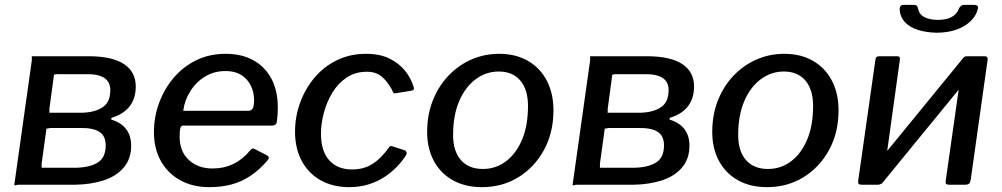

<svg xmlns="http://www.w3.org/2000/svg" viewBox="-20 -762 4135 792"><path d="M39 0 111 -511Q112 -520 111 -525Q110 -530 113 -530H351Q445 -529 492.5 -497Q540 -465 540 -405Q540 -357 515.5 -324.5Q491 -292 443 -277Q439 -276 438.5 -272.5Q438 -269 441 -268Q480 -256 500.5 -229Q521 -202 521 -161Q521 -107 490.5 -71Q460 -35 407.5 -18Q355 -1 290 0H58Q50 0 45 2Q40 4 39 0ZM292 -70Q350 -71 383 -91.5Q416 -112 416 -162Q416 -202 389.5 -218.5Q363 -235 311 -234H191Q183 -234 178 -232Q173 -230 172 -234L152 -89Q151 -81 152 -75.5Q153 -70 150 -70ZM321 -297Q373 -299 404 -320Q435 -341 435 -390Q435 -425 409.5 -441Q384 -457 336 -456H222Q214 -457 209 -455Q204 -453 203 -456L184 -315Q183 -308 184 -302.5Q185 -297 181 -297Z M843 10Q775 10 723.5 -18.5Q672 -47 643.5 -98Q615 -149 615 -217Q615 -279 636 -336.5Q657 -394 695.5 -440Q734 -486 788.5 -513Q843 -540 911 -540Q977 -540 1025 -513.5Q1073 -487 1099.5 -437.5Q1126 -388 1126 -317Q1126 -304 1125 -289.5Q1124 -275 1122 -260Q1121 -252 1116 -248Q1111 -244 1101 -244H735Q727 -244 724 -233.5Q721 -223 721 -199Q721 -137 759 -102Q797 -67 857 -67Q904 -67 943 -86Q982 -105 1015 -145Q1020 -150 1024 -149.5Q1028 -149 1033 -146L1080 -122Q1094 -115 1085 -102Q1050 -61 1013 -36.5Q976 -12 934.5 -1Q893 10 843 10ZM1005 -305Q1015 -305 1021.5 -313.5Q1028 -322 1028 -348Q1028 -400 997 -434.5Q966 -469 910 -469Q863 -469 825.5 -446Q788 -423 764.5 -385Q741 -347 736 -305Z M1490 -540Q1547 -540 1586.5 -520.5Q1626 -501 1651 -470Q1676 -439 1687 -401Q1688 -395 1686.5 -392.5Q1685 -390 1678 -388L1609 -377Q1605 -376 1602 -380.5Q1599 -385 1597 -392Q1583 -416 1568.5 -432.5Q1554 -449 1536.5 -457.5Q1519 -466 1493 -466Q1446 -466 1410.5 -442.5Q1375 -419 1351.5 -380.5Q1328 -342 1316 -297Q1304 -252 1304 -210Q1304 -139 1338 -101Q1372 -63 1432 -63Q1481 -63 1517 -86Q1553 -109 1586 -156Q1591 -162 1600 -158L1650 -142Q1654 -141 1656.5 -135.5Q1659 -130 1655 -122Q1640 -98 1617.5 -74.5Q1595 -51 1566 -32Q1537 -13 1500.5 -1.5Q1464 10 1421 10Q1353 10 1302.5 -18.5Q1252 -47 1224.5 -98.5Q1197 -150 1197 -219Q1197 -280 1217.5 -337Q1238 -394 1276 -440Q1314 -486 1368.5 -513Q1423 -540 1490 -540Z M1968 10Q1899 10 1848 -18.5Q1797 -47 1769.5 -98.5Q1742 -150 1742 -218Q1742 -289 1765.5 -348Q1789 -407 1830 -450Q1871 -493 1924.5 -516.5Q1978 -540 2039 -540Q2108 -540 2158.5 -510.5Q2209 -481 2236 -428.5Q2263 -376 2263 -307Q2263 -215 2224 -143.5Q2185 -72 2118.5 -31Q2052 10 1968 10ZM1972 -65Q2025 -65 2067 -96.5Q2109 -128 2133.5 -186Q2158 -244 2158 -325Q2158 -392 2126.5 -429.5Q2095 -467 2037 -467Q1985 -467 1942 -435Q1899 -403 1874 -344.5Q1849 -286 1849 -205Q1849 -139 1881 -102Q1913 -65 1972 -65Z M2342 0 2414 -511Q2415 -520 2414 -525Q2413 -530 2416 -530H2654Q2748 -529 2795.5 -497Q2843 -465 2843 -405Q2843 -357 2818.5 -324.5Q2794 -292 2746 -277Q2742 -276 2741.5 -272.5Q2741 -269 2744 -268Q2783 -256 2803.5 -229Q2824 -202 2824 -161Q2824 -107 2793.5 -71Q2763 -35 2710.5 -18Q2658 -1 2593 0H2361Q2353 0 2348 2Q2343 4 2342 0ZM2595 -70Q2653 -71 2686 -91.5Q2719 -112 2719 -162Q2719 -202 2692.5 -218.5Q2666 -235 2614 -234H2494Q2486 -234 2481 -232Q2476 -230 2475 -234L2455 -89Q2454 -81 2455 -75.5Q2456 -70 2453 -70ZM2624 -297Q2676 -299 2707 -320Q2738 -341 2738 -390Q2738 -425 2712.5 -441Q2687 -457 2639 -456H2525Q2517 -457 2512 -455Q2507 -453 2506 -456L2487 -315Q2486 -308 2487 -302.5Q2488 -297 2484 -297Z M3144 10Q3075 10 3024 -18.5Q2973 -47 2945.5 -98.5Q2918 -150 2918 -218Q2918 -289 2941.5 -348Q2965 -407 3006 -450Q3047 -493 3100.5 -516.5Q3154 -540 3215 -540Q3284 -540 3334.5 -510.5Q3385 -481 3412 -428.5Q3439 -376 3439 -307Q3439 -215 3400 -143.5Q3361 -72 3294.5 -31Q3228 10 3144 10ZM3148 -65Q3201 -65 3243 -96.5Q3285 -128 3309.5 -186Q3334 -244 3334 -325Q3334 -392 3302.5 -429.5Q3271 -467 3213 -467Q3161 -467 3118 -435Q3075 -403 3050 -344.5Q3025 -286 3025 -205Q3025 -139 3057 -102Q3089 -65 3148 -65Z M3692 -516 3623 -19Q3620 0 3600 0H3536Q3525 0 3522 -3.5Q3519 -7 3520 -16L3591 -515Q3592 -530 3606 -530H3682Q3694 -530 3692 -516ZM4054 -516 3984 -19Q3982 -8 3977 -4Q3972 0 3961 0H3897Q3886 0 3883 -3.5Q3880 -7 3881 -16L3952 -515Q3954 -530 3967 -530H4043Q4055 -530 4054 -516ZM3955 -525 4008 -482 3617 -4 3565 -48ZM3843 -627Q3801 -628 3767 -638.5Q3733 -649 3713 -670.5Q3693 -692 3691 -723Q3691 -732 3695 -737Q3699 -742 3707 -742H3748Q3757 -742 3761 -739Q3765 -736 3767 -727Q3771 -703 3793 -691.5Q3815 -680 3850 -680Q3882 -680 3904 -691Q3926 -702 3935 -725Q3939 -734 3944.5 -738Q3950 -742 3959 -742H3998Q4006 -742 4011 -738.5Q4016 -735 4014 -727Q4008 -699 3985 -676Q3962 -653 3926 -640Q3890 -627 3843 -627Z"/></svg>

Font: Libre Franklin Medium
Style: Italic
Weight: 500
Italic angle: -8°
Designer: Pablo Impallari, Rodrigo Fuenzalida, Nhung Nguyen
Foundry: Impallari Type
Version: Version 3.000